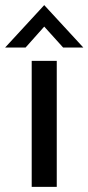

<svg xmlns="http://www.w3.org/2000/svg" viewBox="-57 -731 346 751"><path d="M67 -493H165V0H67ZM116 -711 269 -545H190L116 -627L43 -545H-37Z"/></svg>

Font: Hanken Grotesk Medium
Style: Regular
Weight: 500
Designer: Alfredo Marco Pradil
Foundry: Hanken Design Co.
Version: Version 3.014